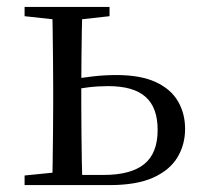

<svg xmlns="http://www.w3.org/2000/svg" viewBox="-20 -536 575 556"><path d="M174.7 0V-29.4H280Q358.8 -29.4 397.7 -60.8Q436.5 -92.3 436.5 -159.7Q436.5 -224.7 401.4 -255.6Q366.4 -286.6 293.8 -286.6Q264.2 -286.6 236.1 -283.2Q208 -279.8 178.9 -273.8V-304.8Q212.8 -310.5 247.6 -314.6Q282.3 -318.7 316.4 -318.7Q387 -318.7 430.9 -298.4Q474.7 -278.1 495.3 -242.8Q516 -207.5 516 -162.8Q516 -117.1 493.8 -80.3Q471.7 -43.4 423.7 -21.7Q375.7 0 297.3 0ZM131 0Q132 -24.4 132.5 -65.3Q133 -106.3 133.5 -150.3Q134 -194.3 134 -228.5V-288.3Q134 -321.7 133.5 -365.7Q133 -409.7 132.5 -450.7Q132 -491.8 131 -516H218.7Q217.7 -491.8 217 -450.7Q216.4 -409.7 215.9 -365.7Q215.4 -321.7 215.4 -287.5V-228.5Q215.4 -194.3 215.9 -150.3Q216.4 -106.3 217 -65.3Q217.7 -24.4 218.7 0ZM51.2 -489.1V-516H297.2V-489.1L191.6 -477.4H158.6ZM51.2 0V-27.8L158.6 -38.6H177.3V0Z"/></svg>

Font: Noto Serif HK ExtraLight
Style: Regular
Weight: 200
Designer: Ryoko NISHIZUKA 西塚涼子 (kana & ideographs); Frank Grießhammer (Latin, Greek & Cyrillic); Wenlong ZHANG 张文龙 (bopomofo); San
Foundry: Adobe
Version: Version 2.002-H1;hotconv 1.1.0;makeotfexe 2.6.0